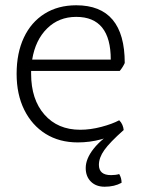

<svg xmlns="http://www.w3.org/2000/svg" viewBox="-20 -530 538 728"><path d="M434 -261H98V-250Q98 -153 148.5 -95.5Q199 -38 284 -38Q323 -38 364.5 -49Q406 -60 432 -74Q440 -66 444 -56.5Q448 -47 449 -37Q366 10 275 10Q205 10 153 -22.5Q101 -55 72 -113.5Q43 -172 43 -250Q43 -329 70.5 -387.5Q98 -446 149 -478Q200 -510 269 -510Q453 -510 453 -291Q445 -274 434 -261ZM102 -304H400Q400 -466 269 -466Q203 -466 158.5 -422Q114 -378 102 -304ZM420 -37H449Q396 10 375.5 39Q355 68 355 95Q355 134 401 134Q419 134 432 130Q441 145 441 163Q414 178 377 178Q344 178 324.5 158.5Q305 139 305 107Q305 72 335 34Q365 -4 420 -37Z"/></svg>

Font: Scope One
Style: Regular
Weight: 400
Designer: Dalton Maag Ltd
Foundry: Dalton Maag Ltd
Version: Version 1.001; ttfautohint (v1.4.1) -l 11 -r 50 -G 50 -x 14 